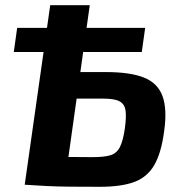

<svg xmlns="http://www.w3.org/2000/svg" viewBox="-20 -710 692 738"><path d="M33 -510 46 -603H538L525 -510ZM387 -433Q480 -433 533 -412Q586 -391 604.5 -341Q623 -291 611 -206Q600 -122 573 -75.5Q546 -29 496 -10.5Q446 8 364 8Q296 8 247 7.5Q198 7 158 5Q118 3 75 0L103 -109Q127 -108 189.5 -107Q252 -106 336 -106Q379 -106 403.5 -113Q428 -120 440.5 -144Q453 -168 460 -217Q466 -261 462.5 -285.5Q459 -310 439.5 -320.5Q420 -331 376 -331H138L153 -433ZM325 -690 228 0H75L173 -690Z"/></svg>

Font: Exo 2
Style: Bold Italic
Weight: 700
Italic angle: -8°
Designer: Natanael Gama
Foundry: Natanael Gama
Version: Version 2.010